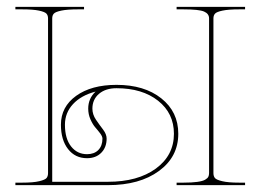

<svg xmlns="http://www.w3.org/2000/svg" viewBox="-20 -540 760 560"><path d="M258.8 -272.9Q216.3 -261.7 192.9 -236.3Q169.4 -210.9 169.4 -176.3Q169.4 -135.7 187.3 -113Q205.1 -90.3 233.9 -90.3Q254.9 -90.3 266.8 -102.5Q278.8 -114.7 278.8 -135.7Q278.8 -142.1 272.2 -150.9Q265.6 -159.7 258.1 -168.2Q250.5 -176.8 243.9 -191.7Q237.3 -206.5 237.3 -223.1Q237.3 -252.9 258.8 -272.9ZM319.8 -292.5Q400.9 -292.5 450.4 -253.2Q500 -213.9 500 -149.9Q500 -82.5 443.6 -41.3Q387.2 0 294.9 0H24.9V-7.3H44.9Q77.1 -7.3 94.5 -11.5Q111.8 -15.6 116 -21Q120.1 -26.4 120.1 -35.2V-486.3Q120.1 -495.1 115.5 -500.2Q110.8 -505.4 93.8 -509Q76.7 -512.7 44.9 -512.7H24.9V-520H225.1V-512.7H207.5Q175.8 -512.7 158.7 -509Q141.6 -505.4 137 -500.2Q132.3 -495.1 132.3 -486.3V-9.8H294.9Q381.8 -9.8 434.6 -48.3Q487.3 -86.9 487.3 -149.9Q487.3 -209.5 441.2 -246.1Q395 -282.7 319.8 -282.7Q288.1 -282.7 268.8 -266.4Q249.5 -250 249.5 -223.1Q249.5 -206.1 260 -190.7Q270.5 -175.3 280.8 -161.9Q291 -148.4 291 -135.7Q291 -110.4 275.4 -94.5Q259.8 -78.6 233.9 -78.6Q199.2 -78.6 178.5 -105.2Q157.7 -131.8 157.7 -176.3Q157.7 -228.5 202.1 -260.5Q246.6 -292.5 319.8 -292.5ZM694.8 0H495.1V-7.3H515.1Q539.6 -7.3 555.4 -9.5Q571.3 -11.7 578.4 -15.9Q585.4 -20 587.6 -24.4Q589.8 -28.8 589.8 -35.2V-486.3Q589.8 -500 575.2 -506.3Q560.5 -512.7 515.1 -512.7H495.1V-520H694.8V-512.7H677.7Q646 -512.7 628.9 -509Q611.8 -505.4 607.2 -500.2Q602.5 -495.1 602.5 -486.3V-35.2Q602.5 -26.4 606.7 -21Q610.8 -15.6 628.2 -11.5Q645.5 -7.3 677.7 -7.3H694.8Z"/></svg>

Font: ZnikomitNo24
Style: Thin
Weight: 300
Designer: gluk
Foundry: gluk
Version: Version 0.55